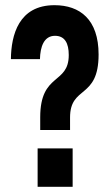

<svg xmlns="http://www.w3.org/2000/svg" viewBox="-20 -720 430 740"><path d="M135 -219H250V-267C250 -392 360 -336 360 -510C360 -645 288 -700 190 -700C52 -700 23 -585 22 -492H134C135 -539 149 -582 192 -582C230 -582 245 -553 245 -508C245 -393 135 -441 135 -268ZM125 0H260V-148H125Z"/></svg>

Font: Decalotype
Style: Bold
Weight: 700
Designer: Alfredo Marco Pradil
Foundry: Alfredo Marco Pradil
Version: Version 1.0